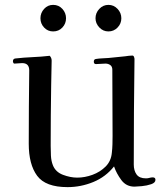

<svg xmlns="http://www.w3.org/2000/svg" viewBox="-20 -765 668 788"><path d="M618 -27Q618 -15 600.5 -9Q583 -3 562 -1Q541 1 532 1Q498 1 478 -26Q458 -53 448 -82Q414 -39 363 -18Q312 3 257 3Q167 3 132.5 -43.5Q98 -90 98 -175Q98 -250 98.5 -325.5Q99 -401 100 -476Q100 -506 71 -506Q63 -506 55 -505Q47 -504 39 -504Q36 -504 34.5 -507.5Q33 -511 33 -513Q33 -524 43 -525Q78 -529 113.5 -530.5Q149 -532 184 -536Q192 -528 192 -516Q192 -491 191 -465Q190 -439 190 -413Q189 -352 188.5 -290.5Q188 -229 188 -167Q188 -148 189 -126.5Q190 -105 197 -87Q208 -59 238.5 -47.5Q269 -36 297 -36Q328 -36 359.5 -47.5Q391 -59 413.5 -81.5Q436 -104 439 -138Q441 -155 441.5 -172.5Q442 -190 442 -207L441 -479Q441 -492 432.5 -498Q424 -504 413 -504Q403 -504 393.5 -503Q384 -502 374 -502Q365 -502 365 -512Q365 -522 374 -523Q386 -525 399 -525.5Q412 -526 425 -527L494 -534Q501 -535 508.5 -536Q516 -537 523 -537Q528 -537 530 -531.5Q532 -526 532 -523Q529 -306 529 -90Q529 -65 540.5 -49Q552 -33 579 -33Q587 -33 593.5 -35Q600 -37 607 -37Q618 -37 618 -27ZM251 -690Q251 -668 236 -652Q221 -636 198 -636Q176 -636 161 -652Q146 -668 146 -690Q146 -712 161 -728.5Q176 -745 198 -745Q221 -745 236 -728.5Q251 -712 251 -690ZM478 -690Q478 -668 462.5 -652Q447 -636 425 -636Q403 -636 387.5 -652.5Q372 -669 372 -690Q372 -712 387.5 -728.5Q403 -745 425 -745Q447 -745 462.5 -728.5Q478 -712 478 -690Z"/></svg>

Font: Kaisei HarunoUmi
Style: Regular
Weight: 400
Designer: Font-Kai, 金井和夫
Foundry: KAZUO KANAI
Version: Version 5.003